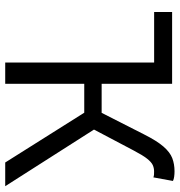

<svg xmlns="http://www.w3.org/2000/svg" viewBox="4 -710 706 755"><g transform="rotate(90 357.5 -333.0)"><path d="M309.9 -656.3 226.3 -585.6H27.8V-656.3ZM226.3 0V-656.3H309.9V-379.2H424.2L509 -546Q534.3 -596.3 556.7 -622.1Q579.1 -648 602.4 -656.9Q625.7 -665.8 653.9 -665.8Q665 -665.8 675.1 -664.4Q685.1 -663.1 692.1 -659.6L678 -582.7Q672.7 -584.7 667.1 -585.1Q661.5 -585.4 654.3 -585.4Q641 -585.4 629.3 -580Q617.6 -574.5 604.2 -557.5Q590.8 -540.5 572.3 -505.1L490 -349.1L712.7 0H619.5L423.7 -310.8H309.9V0Z"/></g></svg>

Font: SourceSans3VF
Style: Regular
Weight: 200
Designer: Paul D. Hunt
Foundry: Adobe
Version: Version 3.052;hotconv 1.1.0;makeotfexe 2.6.0